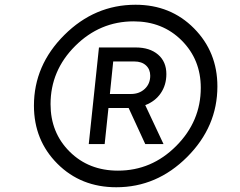

<svg xmlns="http://www.w3.org/2000/svg" viewBox="-20 -777 1013 809"><path d="M551 -757Q699 -757 797.5 -657.5Q896 -558 896 -413Q896 -243 768.5 -115.5Q641 12 470 12Q321 12 222 -87Q123 -186 123 -332Q123 -502 251 -629.5Q379 -757 551 -757ZM477 -58Q619 -58 722.5 -162Q826 -266 826 -407Q826 -526 745.5 -606.5Q665 -687 543 -687Q401 -687 297 -583.5Q193 -480 193 -338Q193 -218 273.5 -138Q354 -58 477 -58ZM681 -465Q681 -419 657.5 -384.5Q634 -350 592 -334L669 -170H592L522 -322H437L421 -170H354L397 -577H552Q611 -577 646 -547Q681 -517 681 -465ZM532 -381Q567 -381 590 -402.5Q613 -424 613 -458Q613 -485 595 -501.5Q577 -518 546 -518H457L443 -381Z"/></svg>

Font: Plus Jakarta Display Light
Style: Italic
Weight: 300
Italic angle: -12°
Designer: Gumpita Rahayu
Foundry: Tokotype Studio
Version: Version 1.000;hotconv 1.0.109;makeotfexe 2.5.65596